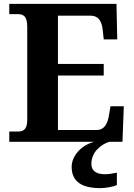

<svg xmlns="http://www.w3.org/2000/svg" viewBox="-20 -734 693 994"><path d="M28 0H469C408 14 351 68 351 130C351 206 403 240 500 240C521 240 564 234 585 224V160C561 165 540 168 522 168C482 168 453 152 453 115C453 52 504 13 546 0H614L621 -184H552L544 -137C537 -93 520 -61 480 -61H280V-343H517V-403H280V-653H448C489 -653 507 -626 512 -577L517 -530H587L583 -714H28V-661H70C99 -661 121 -653 121 -596V-113C121 -60 98 -53 70 -53H28Z"/></svg>

Font: Noto Serif Test
Style: Bold
Weight: 700
Version: Version 1.000